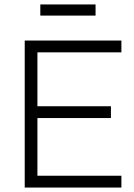

<svg xmlns="http://www.w3.org/2000/svg" viewBox="-20 -842 602 862"><path d="M91 0V-660H148V0ZM103 0V-53H525V0ZM103 -312V-365H478V-312ZM103 -607V-660H525V-607ZM161 -772V-822H409V-772Z"/></svg>

Font: Bricolage Grotesque ExtraLight
Style: Regular
Weight: 250
Designer: Mathieu Triay
Foundry: Atelier Triay
Version: Version 1.000;gftools[0.9.30]